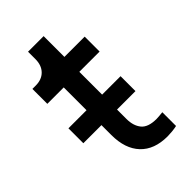

<svg xmlns="http://www.w3.org/2000/svg" viewBox="-207 -733 810 810"><g transform="rotate(-45 198.0 -328.5)"><path d="M291 6Q212 6 169.5 -39Q127 -84 127 -166V-450H29V-539H49Q85 -539 106 -560.5Q127 -582 127 -619V-663H220V-539H341V-450H220V-169Q220 -128 240 -103.5Q260 -79 310 -79Q317 -79 327.5 -80Q338 -81 347 -82V0Q334 3 318 4.5Q302 6 291 6ZM19 -225V-314H330V-225Z"/></g></svg>

Font: Pitagon Sans Text Medium
Style: Regular
Weight: 500
Designer: Travis Tran
Foundry: Pitagon
Version: Version 1.000; ttfautohint (v1.8.4.7-5d5b);gftools[0.9.26]